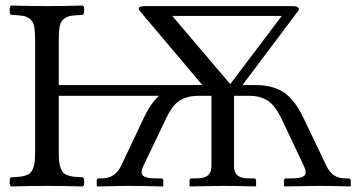

<svg xmlns="http://www.w3.org/2000/svg" viewBox="-20 -667 1283 689"><path d="M598.1 -609.9 806.2 -365.2 991.2 -609.9ZM190.9 -323.2V-122.1Q190.9 -100.6 192.4 -86.7Q193.8 -72.8 198.2 -62.3Q202.6 -51.8 208 -46.4Q213.4 -41 224.6 -37.4Q235.8 -33.7 246.8 -32.7Q257.8 -31.7 277.8 -30.8Q282.2 -26.4 282.2 -14.4Q282.2 -2.4 277.8 2Q188 0 148.9 0Q108.9 0 19 2Q14.6 -2.4 14.6 -14.4Q14.6 -26.4 19 -30.8Q39.1 -31.7 50 -32.7Q61 -33.7 72.3 -37.4Q83.5 -41 88.9 -46.4Q94.2 -51.8 98.6 -62.3Q103 -72.8 104.5 -86.7Q106 -100.6 106 -122.1V-522.9Q106 -554.7 102.8 -571.8Q99.6 -588.9 88.1 -598.4Q76.7 -607.9 62.7 -610.1Q48.8 -612.3 19 -613.8Q14.6 -618.2 14.6 -630.4Q14.6 -642.6 19 -647Q112.8 -645 147.9 -645Q189.9 -645 277.8 -647Q282.2 -642.6 282.2 -630.4Q282.2 -618.2 277.8 -613.8Q248 -612.3 234.1 -610.1Q220.2 -607.9 208.7 -598.4Q197.3 -588.9 194.1 -571.8Q190.9 -554.7 190.9 -522.9V-361.8H706.1L483.9 -625Q466.3 -645 501 -645H1030.8Q1038.6 -645 1043.9 -643.3Q1049.3 -641.6 1052 -637.2Q1054.7 -632.8 1047.9 -625L850.1 -361.8H895Q960 -361.8 999.3 -335Q1038.6 -308.1 1068.8 -244.1L1151.9 -70.8Q1172.9 -26.9 1217.8 -26.9H1230Q1238.8 -26.9 1238.8 -19V0L1236.8 2Q1164.1 0 1125 0L1001 2L999 0V-19Q999 -26.9 1006.8 -26.9H1028.8Q1044.9 -26.9 1055.2 -29.1Q1065.4 -31.2 1071.3 -36.1Q1077.1 -41 1076.9 -49.6Q1076.7 -58.1 1070.8 -70.8L988.8 -244.1Q965.8 -290 939.5 -306.6Q913.1 -323.2 874 -323.2H819.8V-70.8Q819.8 -47.9 832.5 -37.4Q845.2 -26.9 874 -26.9H891.1Q898.9 -26.9 898.9 -19V0L897 2Q819.8 0 780.8 0L662.1 2L660.2 0V-19Q660.2 -26.9 668 -26.9H684.1Q713.9 -26.9 726.3 -37.8Q738.8 -48.8 738.8 -70.8V-323.2H691.9Q652.8 -323.2 625.7 -306.6Q598.6 -290 577.1 -244.1L494.1 -70.8Q482.4 -46.4 493.4 -36.6Q504.4 -26.9 537.1 -26.9H558.1Q565.9 -26.9 565.9 -19V0L564 2Q476.1 0 439.9 0L329.1 2L327.1 0V-19Q327.1 -26.9 335 -26.9H347.2Q391.6 -26.9 414.1 -70.8L496.1 -244.1Q520.5 -295.9 550.8 -323.2Z"/></svg>

Font: Common Serif SemiBold
Style: Regular
Weight: 600
Designer: Philipp H. Poll, Khaled Hosny
Foundry: Stefan Peev, Context Ltd.
Version: Version 1.026